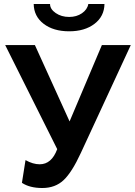

<svg xmlns="http://www.w3.org/2000/svg" viewBox="-20 -936 676 963"><path d="M192 7Q129 7 90 -19L108 -133Q145 -112 179 -112Q239 -112 267 -188L6 -710H155L329 -327L491 -710H636L386 -170Q341 -72 299 -32.5Q257 7 192 7ZM327 -779Q248 -779 199 -816.5Q150 -854 149 -916H231Q231 -890 259.5 -870.5Q288 -851 327 -851Q364 -851 391 -869.5Q418 -888 423 -916H504Q503 -854 454 -816.5Q405 -779 327 -779Z"/></svg>

Font: Raleway
Style: Bold
Weight: 700
Designer: Matt McInerney, Pablo Impallari, Rodrigo Fuenzalida
Foundry: Matt McInerney, Pablo Impallari, Rodrigo Fuenzalida
Version: Version 3.000